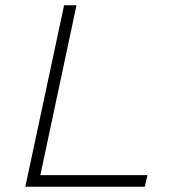

<svg xmlns="http://www.w3.org/2000/svg" viewBox="-20 -708 670 728"><path d="M76 0 223 -688H270L133 -44H539L529 0Z"/></svg>

Font: Saira Expanded ExtraLight
Style: Italic
Weight: 250
Width: 7
Italic angle: -12°
Designer: Hector Gatti with collaboration of the Omnibus-Type team
Foundry: Omnibus-Type
Version: Version 1.101